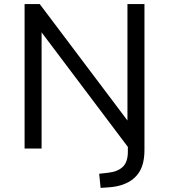

<svg xmlns="http://www.w3.org/2000/svg" viewBox="-20 -725 825 937"><path d="M471 192 464 123 508 118Q554 113 579 89.5Q604 66 604 15V-44L613 4L174 -579H183V0H100V-705H174L611 -125H602V-705H685V6Q685 39 679 66Q673 93 660 114Q647 135 627 150.5Q607 166 579 176Q551 186 514 189Z"/></svg>

Font: Nunito Sans 9pt
Style: Regular
Weight: 400
Version: Version 3.101;gftools[0.9.27]